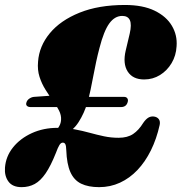

<svg xmlns="http://www.w3.org/2000/svg" viewBox="-33 -736 731 772"><path d="M217.5 -188.5 166.5 -191.5Q190 -207 200.8 -221.8Q211.5 -236.5 212.5 -253.5Q214 -272.5 204.2 -291.8Q194.5 -311 179.5 -331.5Q164.5 -352 149.8 -375.5Q135 -399 126 -426.8Q117 -454.5 120 -488Q124.5 -550.5 167.2 -602.2Q210 -654 286.8 -685Q363.5 -716 469.5 -716Q541.5 -716 588.8 -693Q636 -670 658.2 -632.2Q680.5 -594.5 677 -550Q675 -512.5 657 -482.2Q639 -452 610.2 -434.2Q581.5 -416.5 546.5 -416.5Q501 -416.5 480.5 -448.2Q460 -480 472.5 -533L488.5 -600.5Q497 -637.5 489.2 -654.8Q481.5 -672 458.5 -672Q428.5 -672 406.5 -641.8Q384.5 -611.5 367 -543Q359.5 -515 353.5 -486.8Q347.5 -458.5 342.2 -430.5Q337 -402.5 331.2 -375.2Q325.5 -348 318 -322.5Q306 -281 283 -245Q260 -209 217.5 -188.5ZM-13 -62Q-9.5 -107.5 19.5 -143.5Q48.5 -179.5 95.2 -200.8Q142 -222 198 -222Q235.5 -222 267.2 -216Q299 -210 328 -202Q357 -194 385.2 -188Q413.5 -182 444 -182Q479.5 -182 502.2 -197.2Q525 -212.5 543 -242Q553 -256.5 563.2 -262.8Q573.5 -269 586 -267.5Q599.5 -265.5 605.8 -256.5Q612 -247.5 609 -233.5Q596.5 -177.5 573.8 -131.5Q551 -85.5 519.8 -52.5Q488.5 -19.5 449.5 -1.5Q410.5 16.5 365.5 16.5Q322 16.5 293.2 2.5Q264.5 -11.5 250 -44Q235.5 -76.5 233.5 -132Q233 -149.5 229.8 -156Q226.5 -162.5 219.5 -162.5Q212 -162.5 206 -153Q200 -143.5 191.5 -120.5Q171 -69 150.5 -39Q130 -9 106.5 3.8Q83 16.5 54 16.5Q17.5 16.5 1 -6Q-15.5 -28.5 -13 -62ZM73 -323Q75.5 -333 84.5 -339.2Q93.5 -345.5 103.5 -346.5L210.5 -354L242.5 -305.5H90Q80.5 -305.5 75.5 -310.2Q70.5 -315 73 -323ZM280.5 -305.5 291 -346.5H465.5Q475 -346.5 479 -340.5Q483 -334.5 480.5 -326Q475 -305.5 453.5 -305.5Z"/></svg>

Font: Fraunces Wonky
Style: Italic
Weight: 900
Italic angle: -16°
Version: Version 1.000;[b76b70a41]